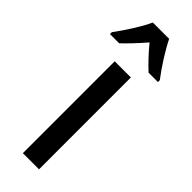

<svg xmlns="http://www.w3.org/2000/svg" viewBox="-288 -782 798 798"><g transform="rotate(45 111.0 -383.0)"><path d="M158 -766H62C44 -725 4 -663 -30 -617V-606H24C47 -627 80 -662 111 -698C140 -662 171 -630 197 -606H252V-617C217 -663 180 -721 158 -766ZM159 0V-540H64V0Z"/></g></svg>

Font: Noto Sans Gujarati ExtraCondensed Medium
Style: Regular
Weight: 500
Width: 2
Designer: Jelle Bosma - Monotype Design Team, Universal Thirst
Foundry: Monotype Imaging Inc.
Version: Version 2.106